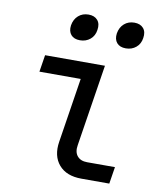

<svg xmlns="http://www.w3.org/2000/svg" viewBox="-86 -846 772 916"><g transform="rotate(10 300.0 -388.5)"><path d="M371 0Q298 0 261.5 -42.5Q225 -85 236 -155L285 -468H85L98 -550H388L326 -155Q320 -121 336 -101.5Q352 -82 384 -82H519L506 0ZM471 -649Q442 -649 427.5 -666Q413 -683 417 -712Q422 -742 442 -759.5Q462 -777 491 -777Q520 -777 535 -759.5Q550 -742 545 -712Q541 -683 520.5 -666Q500 -649 471 -649ZM249 -649Q220 -649 205.5 -666Q191 -683 195 -712Q200 -742 220 -759.5Q240 -777 269 -777Q298 -777 313 -759.5Q328 -742 323 -712Q319 -683 298.5 -666Q278 -649 249 -649Z"/></g></svg>

Font: NKDuy Mono
Style: Italic
Weight: 400
Italic angle: -9°
Monospace: yes
Designer: NKDuy
Foundry: NKDuy
Version: Version 2.251; ttfautohint (v1.8.4.7-5d5b)